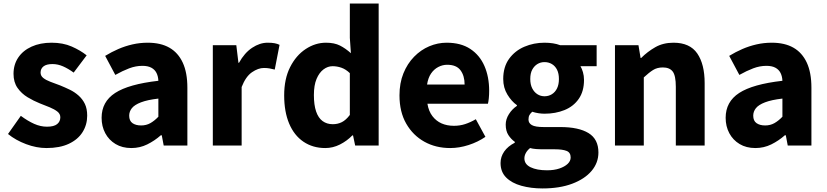

<svg xmlns="http://www.w3.org/2000/svg" viewBox="-20 -818 4647 1079"><path d="M241 14Q185 14 126.5 -8Q68 -30 25 -65L97 -167Q136 -138 172 -122Q208 -106 244 -106Q283 -106 301 -120.5Q319 -135 319 -159Q319 -178 302.5 -191Q286 -204 259.5 -215Q233 -226 204 -237Q169 -251 135 -271.5Q101 -292 78.5 -324Q56 -356 56 -403Q56 -455 82.5 -494.5Q109 -534 157.5 -556Q206 -578 270 -578Q334 -578 383 -556.5Q432 -535 467 -507L394 -410Q364 -432 334.5 -445Q305 -458 275 -458Q241 -458 224.5 -445Q208 -432 208 -410Q208 -392 223 -380Q238 -368 263 -358.5Q288 -349 318 -338Q345 -327 372 -314Q399 -301 421.5 -281Q444 -261 457 -234Q470 -207 470 -168Q470 -117 444 -75.5Q418 -34 367 -10Q316 14 241 14Z M718 14Q667 14 629.5 -8.5Q592 -31 571.5 -69.5Q551 -108 551 -156Q551 -246 627 -295.5Q703 -345 870 -364Q869 -389 859.5 -408Q850 -427 830.5 -437.5Q811 -448 780 -448Q743 -448 706 -434Q669 -420 628 -397L571 -504Q607 -526 645 -542.5Q683 -559 724.5 -568.5Q766 -578 810 -578Q883 -578 932 -550Q981 -522 1007 -466Q1033 -410 1033 -325V0H900L889 -58H884Q849 -27 807.5 -6.5Q766 14 718 14ZM773 -113Q802 -113 825 -126Q848 -139 870 -162V-264Q809 -257 772.5 -243Q736 -229 721 -210Q706 -191 706 -168Q706 -139 724.5 -126Q743 -113 773 -113Z M1176 0V-564H1308L1320 -465H1323Q1354 -521 1397 -549.5Q1440 -578 1484 -578Q1508 -578 1523.5 -575Q1539 -572 1551 -566L1524 -427Q1508 -431 1494.5 -433.5Q1481 -436 1463 -436Q1431 -436 1396 -412Q1361 -388 1338 -329V0Z M1808 14Q1738 14 1685.5 -21.5Q1633 -57 1605 -123.5Q1577 -190 1577 -282Q1577 -375 1610.5 -441Q1644 -507 1698 -542.5Q1752 -578 1812 -578Q1859 -578 1890.5 -562Q1922 -546 1952 -519L1946 -605V-798H2108V0H1976L1964 -57H1960Q1930 -26 1890.5 -6Q1851 14 1808 14ZM1850 -120Q1878 -120 1901 -131.5Q1924 -143 1946 -172V-407Q1923 -429 1898.5 -437.5Q1874 -446 1849 -446Q1822 -446 1798 -428Q1774 -410 1759 -374.5Q1744 -339 1744 -284Q1744 -228 1756.5 -191.5Q1769 -155 1793 -137.5Q1817 -120 1850 -120Z M2510 14Q2429 14 2365 -21.5Q2301 -57 2263 -123Q2225 -189 2225 -282Q2225 -351 2247 -405.5Q2269 -460 2307 -499Q2345 -538 2392.5 -558Q2440 -578 2490 -578Q2570 -578 2623 -543Q2676 -508 2702.5 -447Q2729 -386 2729 -308Q2729 -285 2727 -265.5Q2725 -246 2722 -235H2382Q2389 -193 2410 -165.5Q2431 -138 2461.5 -124.5Q2492 -111 2531 -111Q2564 -111 2593.5 -120.5Q2623 -130 2654 -148L2708 -49Q2666 -20 2613.5 -3Q2561 14 2510 14ZM2380 -343H2591Q2591 -392 2568 -423Q2545 -454 2493 -454Q2467 -454 2443 -441.5Q2419 -429 2402.5 -405Q2386 -381 2380 -343Z M3029 241Q2964 241 2910 226Q2856 211 2824.5 179.5Q2793 148 2793 98Q2793 63 2813.5 33.5Q2834 4 2873 -16V-21Q2852 -36 2837 -59Q2822 -82 2822 -118Q2822 -148 2840 -176.5Q2858 -205 2885 -223V-227Q2855 -248 2831.5 -286.5Q2808 -325 2808 -374Q2808 -442 2841 -487.5Q2874 -533 2927 -555.5Q2980 -578 3040 -578Q3065 -578 3087.5 -574.5Q3110 -571 3128 -564H3333V-446H3242Q3250 -433 3256 -412.5Q3262 -392 3262 -369Q3262 -305 3232.5 -262.5Q3203 -220 3152.5 -199.5Q3102 -179 3040 -179Q3025 -179 3007.5 -181.5Q2990 -184 2971 -190Q2961 -181 2955.5 -171.5Q2950 -162 2950 -146Q2950 -126 2969 -115Q2988 -104 3036 -104H3129Q3232 -104 3287.5 -70Q3343 -36 3343 39Q3343 97 3304.5 142.5Q3266 188 3195.5 214.5Q3125 241 3029 241ZM3040 -277Q3063 -277 3081.5 -288.5Q3100 -300 3110.5 -321.5Q3121 -343 3121 -374Q3121 -405 3110.5 -426Q3100 -447 3081.5 -458Q3063 -469 3040 -469Q3018 -469 3000 -458Q2982 -447 2971 -426.5Q2960 -406 2960 -374Q2960 -343 2971 -321.5Q2982 -300 3000 -288.5Q3018 -277 3040 -277ZM3054 139Q3094 139 3123.5 129Q3153 119 3170 103Q3187 87 3187 67Q3187 39 3164 30Q3141 21 3099 21H3038Q3010 21 2991.5 19.5Q2973 18 2959 14Q2943 27 2935 42Q2927 57 2927 72Q2927 105 2962 122Q2997 139 3054 139Z M3436 0V-564H3568L3580 -492H3583Q3619 -528 3663 -553Q3707 -578 3765 -578Q3857 -578 3898.5 -517.5Q3940 -457 3940 -351V0H3778V-330Q3778 -393 3760.5 -416Q3743 -439 3705 -439Q3673 -439 3650 -424.5Q3627 -410 3598 -383V0Z M4225 14Q4174 14 4136.5 -8.5Q4099 -31 4078.5 -69.5Q4058 -108 4058 -156Q4058 -246 4134 -295.5Q4210 -345 4377 -364Q4376 -389 4366.5 -408Q4357 -427 4337.5 -437.5Q4318 -448 4287 -448Q4250 -448 4213 -434Q4176 -420 4135 -397L4078 -504Q4114 -526 4152 -542.5Q4190 -559 4231.5 -568.5Q4273 -578 4317 -578Q4390 -578 4439 -550Q4488 -522 4514 -466Q4540 -410 4540 -325V0H4407L4396 -58H4391Q4356 -27 4314.5 -6.5Q4273 14 4225 14ZM4280 -113Q4309 -113 4332 -126Q4355 -139 4377 -162V-264Q4316 -257 4279.5 -243Q4243 -229 4228 -210Q4213 -191 4213 -168Q4213 -139 4231.5 -126Q4250 -113 4280 -113Z"/></svg>

Font: Noto Sans HK Thin ExtraBold
Style: Regular
Weight: 800
Version: Version 2.004-H2;hotconv 1.0.118;makeotfexe 2.5.65603